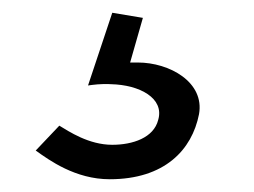

<svg xmlns="http://www.w3.org/2000/svg" viewBox="-20 -29 398 301"><path d="M292 150C301 100 246 69 196 69H184L204 -1L156 -9L118 105C125 104 139 102 154 103C199 104 238 125 228 159C221 187 188 198 156 198C119 198 88 177 73 168L36 207C57 222 98 252 152 252C238 252 281 206 292 150Z"/></svg>

Font: Bluebird
Style: LiExtObl
Weight: 300
Designer: Jasper
Foundry: Cannot Into Space Fonts
Version: Version 0.98